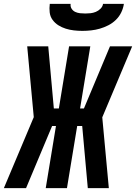

<svg xmlns="http://www.w3.org/2000/svg" viewBox="-48 -975 705 995"><path d="M516 0H407L378 -322H352L299 0H189L242 -322H222L87 0H-28L127 -368L93 -735H202L231 -413H257L310 -735H420L367 -413H387L522 -735H637L482 -367ZM379 -815Q357 -815 335 -817.5Q313 -820 292.5 -826.5Q272 -833 254.5 -844Q237 -855 224.5 -872Q212 -889 209.5 -911Q207 -933 210 -955H318Q316 -941 323 -930Q330 -919 341.5 -913.5Q353 -908 366.5 -906.5Q380 -905 394 -905Q408 -905 421.5 -906.5Q435 -908 448.5 -913.5Q462 -919 473 -930Q484 -941 486 -955H594Q591 -933 580.5 -911Q570 -889 552.5 -872Q535 -855 513.5 -844Q492 -833 469.5 -826.5Q447 -820 424 -817.5Q401 -815 379 -815Z"/></svg>

Font: Iosevka XBd Ex Obl
Style: Regular
Weight: 800
Width: 7
Italic angle: -9°
Monospace: yes
Designer: Belleve Invis
Foundry: Belleve Invis
Version: Version 32.5.0; ttfautohint (v1.8.4)